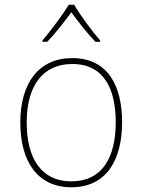

<svg xmlns="http://www.w3.org/2000/svg" viewBox="-20 -783 603 813"><path d="M160 -612V-606H180C215 -642 255 -694 282 -731C310 -693 348 -643 384 -606H404V-612C371 -649 318 -721 294 -763H271C247 -722 194 -652 160 -612ZM282 10C429 10 497 -103 497 -266C497 -419 437 -537 286 -537C146 -537 66 -434 66 -264C66 -102 137 10 282 10ZM282 -15C154 -15 93 -114 93 -264C93 -421 162 -512 286 -512C421 -512 470 -405 470 -265C470 -115 412 -15 282 -15Z"/></svg>

Font: Noto Sans Mono SemiCondensed Thin
Style: Regular
Weight: 100
Width: 4
Designer: Monotype Design Team
Foundry: Monotype Imaging Inc.
Version: Version 2.014